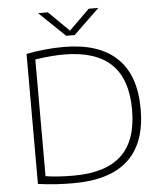

<svg xmlns="http://www.w3.org/2000/svg" viewBox="-62 -998 895 1057"><g transform="rotate(-5 386.0 -469.0)"><path d="M105.5 -8V-726.5Q155 -736.5 208.8 -741.8Q262.5 -747 311.5 -747Q505.5 -747 605.2 -652.2Q705 -557.5 705 -370Q705 5 302 5Q250 5 206.2 2.2Q162.5 -0.5 105.5 -8ZM657.5 -370Q657.5 -540 570.5 -622.8Q483.5 -705.5 309 -705.5Q241.5 -705.5 151 -692V-47Q214 -36.5 306.5 -36.5Q483 -36.5 570.2 -118.2Q657.5 -200 657.5 -370ZM468 -944.5H521.5L378.5 -807H331.5L188.5 -944.5H242L355 -833.5Z"/></g></svg>

Font: Encode Sans Expanded ExtraLight
Style: Regular
Weight: 275
Width: 7
Designer: Multiple Designers
Foundry: Impallari Type
Version: Version 2.000